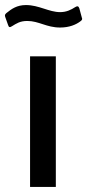

<svg xmlns="http://www.w3.org/2000/svg" viewBox="-40 -740 346 760"><path d="M276 -654C285 -660 287 -664 284 -670L274 -707C271 -716 266 -717 258 -712C241 -701 223 -692 198 -692C154 -692 114 -720 63 -720C27 -720 6 -705 -15 -688C-22 -682 -21 -678 -19 -672L-8 -641C-5 -631 -1 -631 7 -636C25 -647 39 -657 68 -657C114 -657 144 -631 198 -631C235 -631 261 -643 276 -654ZM181 -517H79V0H181Z"/></svg>

Font: United Sans Medium
Style: Regular
Weight: 500
Designer: Pablo Impallari, Rodrigo Fuenzalida (Modified by Dan O. Williams)
Version: Version 1.000;PS 001.000;hotconv 1.0.88;makeotf.lib2.5.64775